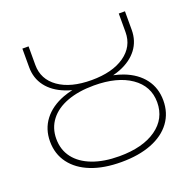

<svg xmlns="http://www.w3.org/2000/svg" viewBox="-124 -829 978 962"><g transform="rotate(-20 365.0 -348.0)"><path d="M365 4Q272 4 204.5 -22.5Q137 -49 100 -98.5Q63 -148 63 -215Q63 -281 100 -329.5Q137 -378 205 -404Q229 -413 256 -419Q236 -424 219 -431Q158 -455 125 -498.5Q92 -542 92 -601V-700H125V-601Q125 -524 189.5 -478.5Q254 -433 365 -433Q476 -433 541 -478.5Q606 -524 606 -601V-700H639V-601Q639 -542 606 -498.5Q573 -455 512 -431Q494 -424 474 -419Q502 -413 526 -404Q594 -378 630.5 -329.5Q667 -281 667 -215Q667 -148 630.5 -98.5Q594 -49 526 -22.5Q458 4 365 4ZM365 -27Q490 -27 562.5 -78Q635 -129 635 -217Q635 -303 562 -353.5Q489 -404 365 -404Q283 -404 222.5 -381.5Q162 -359 129.5 -316.5Q97 -274 97 -217Q97 -158 129.5 -115.5Q162 -73 222.5 -50Q283 -27 365 -27Z"/></g></svg>

Font: Montserrat Thin ExtraLight
Style: Regular
Weight: 250
Version: Version 9.000